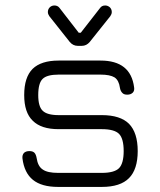

<svg xmlns="http://www.w3.org/2000/svg" viewBox="-20 -700 598 718"><path d="M183.5 -679.5C183.5 -679.5 183.5 -679.5 183.5 -679.5C191.5 -679.5 198 -676.5 202.5 -670.5C202.5 -670.5 202.5 -670.5 202.5 -670.5C202.5 -670.5 274.5 -577.5 274.5 -577.5C274.5 -577.5 282 -577.5 282 -577.5C282 -577.5 354.5 -670.5 354.5 -670.5C359 -676.5 365 -679.5 373.5 -679.5C373.5 -679.5 373.5 -679.5 373.5 -679.5C380 -679.5 386 -677 391 -672.5C395.5 -668 398 -662 398 -655C398 -655 398 -655 398 -655C398 -652.5 397.5 -649.5 396.5 -647C395.5 -644.5 394 -642 392.5 -639.5C392.5 -639.5 392.5 -639.5 392.5 -639.5C392.5 -639.5 315.5 -543 315.5 -543C307.5 -533.5 297.5 -528.5 286 -528.5C286 -528.5 286 -528.5 286 -528.5C286 -528.5 271 -528.5 271 -528.5C259 -528.5 249 -533.5 241 -543C241 -543 241 -543 241 -543C241 -543 164.5 -639.5 164.5 -639.5C163 -642 161.5 -644.5 160.5 -647C159.5 -649.5 159 -652.5 159 -655C159 -655 159 -655 159 -655C159 -662 161.5 -668 166 -672.5C170.5 -677 176.5 -679.5 183.5 -679.5ZM361 -1C361 -1 197 -1 197 -1C156 -1 124.5 -10 103 -27.5C81.5 -45 68.5 -71.5 64 -107.5C64 -107.5 64 -107.5 64 -107.5C63 -116 65 -123 69.5 -128C74 -132.5 81 -135 90 -135C90 -135 90 -135 90 -135C98.5 -135 104.5 -133 109 -128.5C113 -124 115.5 -117.5 117 -109C117 -109 117 -109 117 -109C120 -88.5 127.5 -74 140 -66C152 -57.5 171 -53.5 197 -53.5C197 -53.5 197 -53.5 197 -53.5C197 -53.5 361 -53.5 361 -53.5C392 -53.5 413.5 -59.5 425 -71C436.5 -82.5 442.5 -104 442.5 -135C442.5 -135 442.5 -135 442.5 -135C442.5 -166.5 436.5 -188 425 -199.5C413.5 -211 392 -217 361 -217C361 -217 361 -217 361 -217C361 -217 199 -217 199 -217C155.5 -217 123.5 -227.5 102.5 -248.5C81 -269 70.5 -301 70.5 -344.5C70.5 -344.5 70.5 -344.5 70.5 -344.5C70.5 -389 81 -421.5 102 -442.5C123 -463 155.5 -473.5 199 -473.5C199 -473.5 199 -473.5 199 -473.5C199 -473.5 356 -473.5 356 -473.5C431.5 -473.5 473 -440 481.5 -373.5C481.5 -373.5 481.5 -373.5 481.5 -373.5C483 -365 481 -358 476.5 -353.5C471.5 -348.5 464.5 -346 456 -346C456 -346 456 -346 456 -346C447.5 -346 441.5 -348 437.5 -352.5C433 -357 430 -363 428.5 -371.5C428.5 -371.5 428.5 -371.5 428.5 -371.5C426 -390 419.5 -403 408.5 -410.5C397 -417.5 379.5 -421 356 -421C356 -421 356 -421 356 -421C356 -421 199 -421 199 -421C170 -421 150 -415.5 139.5 -405C128.5 -394.5 123 -374 123 -344.5C123 -344.5 123 -344.5 123 -344.5C123 -316 128.5 -296.5 139.5 -286C150.5 -275 170.5 -269.5 199 -269.5C199 -269.5 199 -269.5 199 -269.5C199 -269.5 361 -269.5 361 -269.5C407 -269.5 441 -258.5 462.5 -237C484 -215 495 -181 495 -135C495 -135 495 -135 495 -135C495 -89.5 484 -55.5 462.5 -34C441 -12 407 -1 361 -1C361 -1 361 -1 361 -1Z"/></svg>

Font: Jura-Fortis-Regular
Style: Regular
Weight: 500
Designer: Daniel Johnson, Alexei Vanyashin, Mirko Velimirovic
Foundry: Daniel Johnson
Version: ""